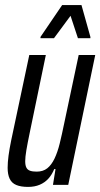

<svg xmlns="http://www.w3.org/2000/svg" viewBox="-20 -726 394 754"><path d="M90 8Q62 8 44 0.5Q26 -7 18 -24Q10 -41 10 -67Q10 -88 13.5 -114.5Q17 -141 24 -175L95 -510H160L97 -206Q88 -163 83.5 -136Q79 -109 79 -93Q79 -77 83.5 -68Q88 -59 98 -55.5Q108 -52 124 -52Q149 -52 165.5 -65Q182 -78 194 -103Q206 -128 214.5 -162.5Q223 -197 232 -241L289 -510H354L248 0H188L198 -62H193Q184 -40 170 -24.5Q156 -9 136 -0.5Q116 8 90 8ZM139 -576V-581L224 -706H300L335 -581V-576H286L257 -664L192 -576Z"/></svg>

Font: Saira UltraCondensed Medium
Style: Italic
Weight: 500
Width: 1
Italic angle: -12°
Designer: Hector Gatti with collaboration of the Omnibus-Type team
Foundry: Omnibus-Type
Version: Version 1.101